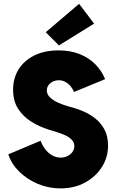

<svg xmlns="http://www.w3.org/2000/svg" viewBox="-20 -996 628 1023"><path d="M301.8 7.8Q238.8 7.8 181.4 -16.4Q124 -40.5 82.3 -81.8Q40.5 -123 24.4 -173.8L196.3 -246.1Q204.1 -224.1 219 -203.6Q233.9 -183.1 255.4 -169.7Q276.9 -156.2 303.7 -156.2Q323.7 -156.2 340.1 -164.6Q356.4 -172.9 366.2 -186.5Q376 -200.2 376 -216.8Q376 -237.8 361.8 -252Q347.7 -266.1 326.2 -275.9Q304.7 -285.6 281 -292.5Q257.3 -299.3 238.3 -305.7Q190.4 -320.8 147.2 -347.4Q104 -374 76.9 -415.8Q49.8 -457.5 49.8 -518.6Q49.8 -579.6 79.3 -626.7Q108.9 -673.8 163.3 -700.7Q217.8 -727.5 292 -727.5Q356 -727.5 405.3 -707.5Q454.6 -687.5 488.5 -652.8Q522.5 -618.2 540 -574.2L374 -505.9Q369.1 -520 357.9 -534.4Q346.7 -548.8 330.1 -558.6Q313.5 -568.4 293 -568.4Q267.6 -568.4 248.5 -553Q229.5 -537.6 229.5 -514.6Q229.5 -492.7 246.8 -476.6Q264.2 -460.4 289.3 -449.2Q314.5 -438 338.9 -430.9Q363.3 -423.8 377 -419.9Q397.9 -414.1 427.7 -401.1Q457.5 -388.2 486.8 -365.5Q516.1 -342.8 535.6 -307.6Q555.2 -272.5 555.7 -221.7Q556.2 -159.2 523.4 -106.9Q490.7 -54.7 433.3 -23.4Q376 7.8 301.8 7.8ZM293.9 -753.9 223.6 -824.2 401.4 -975.6 481.4 -870.1Z"/></svg>

Font: Reddit Sans Black
Style: Regular
Weight: 900
Version: Version 1.014